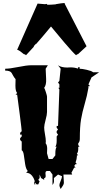

<svg xmlns="http://www.w3.org/2000/svg" viewBox="-20 -1164 678 1252"><path d="M225.1 -1140.6 272.9 -1136.7Q278.3 -1136.7 284.2 -1138.2L290 -1132.8Q309.1 -1132.8 344.2 -1135.7L343.3 -1136.7Q385.7 -1144 396 -1144L404.3 -1143.1L401.4 -1140.6L544.4 -862.3L486.8 -809.1L483.9 -811L476.1 -803.7Q458 -818.4 401.6 -884.5Q345.2 -950.7 312.5 -991.2Q249 -914.1 215.8 -877.4L213.9 -877.9L199.7 -862.3L201.7 -860.4L149.4 -803.7L141.6 -811L138.2 -809.1Q137.2 -809.6 131.3 -814.2Q125.5 -818.8 120.8 -822.5Q116.2 -826.2 110.4 -830.6Q96.7 -839.4 91.8 -839.4ZM283.2 -1139.6Q283.2 -1139.6 285.2 -1139.6L284.2 -1138.2Q284.2 -1139.2 283.2 -1139.6ZM281.7 -1140.6 283.2 -1139.6Q281.7 -1139.6 281.7 -1140.6ZM238.3 18.6 229.5 38.6H218.8Q209 27.8 208.5 26.9Q204.1 0.5 188.5 -18.6Q172.9 -37.6 150.4 -37.6L161.1 -48.8Q148.9 -62 144 -93.8Q139.2 -125.5 135.5 -152.3Q131.8 -179.2 121.6 -184.1V-240.7L111.3 -251.5V-263.2L121.6 -274.4V-286.1H111.3V-297.9L121.6 -308.6Q121.6 -317.4 108.9 -417.2Q96.2 -517.1 91.8 -546.9H81.5L91.8 -557.6Q80.6 -569.3 80.6 -605Q80.6 -640.6 81.5 -647.9Q73.2 -657.2 66.2 -669.7Q59.1 -682.1 55.7 -688.5Q46.4 -703.6 13.7 -703.6V-715.8Q42.5 -715.8 98.6 -727.1Q154.8 -738.3 180.2 -738.3H292L277.8 -715.8L280.8 -648.9Q282.7 -609.9 268.1 -591.3Q271.5 -586.9 279.1 -563.2Q286.6 -539.6 286.6 -534.2V-433.6Q286.6 -416 277.3 -382.1Q268.1 -348.1 268.1 -332.5Q268.1 -316.9 273.4 -288.1Q278.8 -259.3 278.8 -242.7L277.8 -229.5Q287.6 -217.8 287.6 -194.8L286.6 -164.6L296.9 -127.4H322.3L340.8 -150.9V-162.1Q340.8 -195.3 349.6 -207H340.8Q349.6 -219.7 349.6 -245.6V-274.4L358.4 -286.1L349.6 -297.9V-308.6L358.4 -320.3L349.6 -330.1V-342.8H358.4L367.2 -580.1L360.8 -591.3H367.2V-613.8L358.4 -626L367.2 -636.7L375.5 -715.8L358.4 -738.3Q380.4 -723.6 418 -723.6L439.9 -724.6Q467.8 -724.6 490.2 -715.8Q487.8 -717.8 487.8 -720.7Q487.8 -726.6 499 -726.6V-715.8Q515.1 -715.8 546.1 -708.7Q577.1 -701.7 586.9 -692.9H626.5L576.7 -659.2L556.6 -613.8L566.9 -602.5H556.6V-591.3Q547.9 -539.1 532.2 -486.1Q516.6 -433.1 508.5 -385.5Q500.5 -337.9 500.5 -258.3Q500.5 -240.2 490.2 -229.5V-218.3L499 -207H490.2V-192.4Q490.2 -172.9 481.4 -161.1L490.2 -150.9H481.4V-144.5Q481.4 -128.4 472.7 -104.5L481.4 -93.8H472.7L463.9 -82L472.7 -71.3H463.9L445.8 -37.6L450.7 -25.9H393.6L396.5 24.9Q397.5 36.1 387.5 50.5Q377.4 64.9 375.5 68.4Q367.2 51.8 367.2 43.5Q367.2 35.2 375.7 15.1Q384.3 -4.9 384.3 -15.1L358.4 -25.9L331.5 -2.9L332 17.1Q332 30.8 322.3 42V-25.9L305.7 -48.8H286.6Q276.4 -48.8 276.4 -33.7L277.8 -16.1Q277.8 -2.9 268.1 -2.9V8.8L248 -2.9L238.3 -25.9V-2.9L229.5 8.8ZM209.5 42Q202.6 39.6 202.6 17.6Q203.1 19.5 208.5 26.9Q209.5 31.7 209.5 42Z"/></svg>

Font: Butcherman
Style: Regular
Weight: 400
Version: Version 001.004